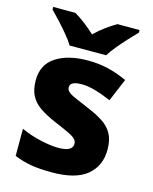

<svg xmlns="http://www.w3.org/2000/svg" viewBox="-116 -843 739 930"><g transform="rotate(15 253.0 -378.0)"><path d="M467 -166Q467 -85 410.5 -37.5Q354 10 234 10Q176 10 132.5 3Q89 -4 45 -22V-158Q93 -136 145 -124.5Q197 -113 233 -113Q271 -113 288 -123Q305 -133 305 -151Q305 -164 296.5 -174Q288 -184 262.5 -196.5Q237 -209 187 -230Q138 -251 106.5 -273Q75 -295 59.5 -325.5Q44 -356 44 -402Q44 -480 104.5 -519.5Q165 -559 265 -559Q318 -559 365 -548Q412 -537 462 -514L414 -400Q373 -418 334.5 -429Q296 -440 265 -440Q207 -440 207 -410Q207 -399 215.5 -389.5Q224 -380 248.5 -369Q273 -358 320 -338Q367 -319 400 -297.5Q433 -276 450 -245Q467 -214 467 -166ZM159 -606Q145 -629 122.5 -656Q100 -683 76.5 -708.5Q53 -734 34 -753V-766H145Q172 -750 197.5 -730.5Q223 -711 250 -686Q275 -711 302.5 -731Q330 -751 356 -766H467V-753Q449 -735 425.5 -709.5Q402 -684 379 -656.5Q356 -629 342 -606Z"/></g></svg>

Font: Noto Sans Myanmar ExtraBold
Style: Regular
Weight: 800
Designer: Monotype Design Team
Foundry: Monotype Imaging Inc.
Version: Version 2.107; ttfautohint (v1.8.4.7-5d5b)